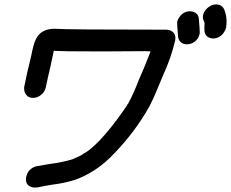

<svg xmlns="http://www.w3.org/2000/svg" viewBox="-20 -777 1043 867"><path d="M138 70Q125 70 112 63Q97 53 97 34Q97 29 98 23Q106 -15 143 -26L207 -37Q258 -43 308 -58L321 -64Q344 -73 357 -83Q383 -95 429 -142Q430 -142 430 -143H431V-144Q480 -196 535 -274L554 -302V-303Q555 -303 555.5 -305.5Q556 -308 558 -308Q583 -353 608 -419L631 -472L660 -545L635 -546Q544 -546 479 -545H393Q265 -545 235 -547Q230 -548 223 -548L207 -473Q196 -428 187 -383Q183 -363 166 -349Q149 -335 129 -335Q109 -335 98 -349Q89 -361 89 -377V-383Q103 -454 121 -525Q131 -578 142 -600Q165 -647 225 -647H230Q277 -643 730 -643Q752 -643 764 -629Q772 -619 772 -606Q772 -600 771 -594Q752 -514 716 -436L695 -386Q678 -342 656 -299Q586 -173 478 -66Q407 3 319 35Q267 51 215 57Q183 62 151 69ZM823 -577Q811 -577 801 -583Q786 -593 784 -612Q780 -660 780 -673V-677Q782 -689 791 -701Q809 -726 838 -726Q851 -726 861 -720Q878 -710 878 -690Q882 -647 882 -631Q882 -625 881 -623Q879 -612 872 -602Q853 -577 823 -577ZM943 -603Q903 -606 903 -643V-661Q903 -667 904 -672Q904 -673 902 -677V-679Q902 -681 900 -683Q896 -691 896 -699Q896 -704 897 -708Q899 -720 908 -731.5Q917 -743 930 -750Q943 -757 955 -757Q983 -757 993 -733Q1003 -708 1003 -680Q1003 -667 1001 -653Q998 -640 990 -629Q973 -605 943 -603Z"/></svg>

Font: Bad Comic
Style: Italic
Weight: 400
Italic angle: -11°
Designer: GGBotNet
Foundry: GGBotNet
Version: 0.95